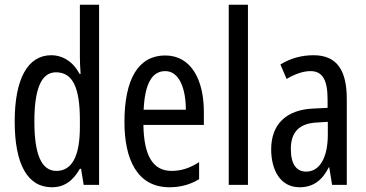

<svg xmlns="http://www.w3.org/2000/svg" viewBox="-20 -846 1546 810"><path d="M199 -56C251 -56 288 -83 317 -134H322L333 -66H398V-826H317V-608C317 -587 318 -564 320 -534H316C289 -585 245 -613 196 -613C97 -613 42 -513 42 -334C42 -153 96 -56 199 -56ZM218 -125C154 -125 125 -196 125 -334C125 -468 153 -541 216 -541C286 -541 317 -478 317 -340V-310C317 -186 283 -125 218 -125Z M677 -612C564 -612 505 -513 505 -331C505 -175 558 -56 695 -56C741 -56 782 -67 820 -90V-162C780 -136 743 -125 704 -125C625 -125 587 -189 585 -319H840V-375C840 -508 787 -612 677 -612ZM677 -546C737 -546 764 -471 764 -383H586C591 -494 622 -546 677 -546Z M1026 -66V-826H945V-66Z M1303 -613C1252 -613 1205 -600 1163 -574L1189 -513C1227 -535 1260 -546 1290 -546C1341 -546 1362 -508 1362 -426V-391L1301 -388C1188 -383 1124 -322 1124 -216C1124 -131 1161 -56 1244 -56C1300 -56 1339 -84 1367 -140H1369L1381 -66H1443V-428C1443 -546 1404 -613 1303 -613ZM1315 -329 1363 -332V-278C1363 -180 1328 -122 1272 -122C1231 -122 1207 -152 1207 -218C1207 -288 1242 -325 1315 -329Z"/></svg>

Font: Noto Sans Malayalam UI ExtraCondensed
Style: Regular
Weight: 400
Width: 2
Designer: Jelle Bosma - Monotype Design Team
Foundry: Monotype Imaging Inc.
Version: Version 2.104